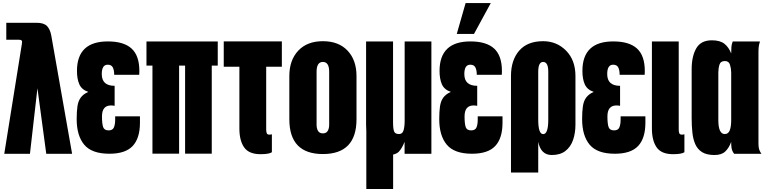

<svg xmlns="http://www.w3.org/2000/svg" viewBox="-20 -1003 4998 1252"><path d="M21 -854.5H218.3Q265.6 -854.5 286.4 -833.3Q307.1 -812 314.5 -770.5L450.2 0H281.7L224.1 -427.7L175.3 0H7.8L122.6 -716.3Q124 -723.6 124 -730.5Q124 -743.7 105 -743.7H21Z M693.4 -0.5Q578.6 -0.5 529.3 -59.3Q480 -118.2 480 -226.6Q480 -274.9 484.9 -309.1Q489.7 -343.3 505.9 -366Q522 -388.7 555.7 -403.8Q513.2 -418 497.6 -452.6Q481.9 -487.3 481.9 -540.5Q481.9 -732.9 683.1 -732.9Q787.1 -732.9 837.9 -686.5Q888.7 -640.1 888.7 -540.5Q888.7 -533.7 888.4 -526.9Q888.2 -520 887.7 -515.1H724.6V-517.6Q724.6 -544.9 715.8 -563Q707 -581.1 682.1 -581.1Q643.6 -581.1 643.6 -520Q643.6 -443.4 727.5 -443.4V-313Q714.8 -315.4 704.1 -315.4Q645 -315.4 645 -244.1Q645 -195.8 652.6 -174.3Q660.2 -152.8 688 -152.8Q715.3 -152.8 723.1 -172.9Q731 -192.9 731 -221.2V-244.6H892.6V-203.1Q892.6 -101.6 845.2 -51Q797.9 -0.5 693.4 -0.5Z M974.1 -1V-575.2H935.1V-732.4H1399.9V-575.2H1360.8V-1H1187V-575.2H1147.9V-1Z M1715.8 -159.7Q1715.8 -144.5 1719.2 -134.8Q1722.7 -125 1736.8 -125Q1744.1 -125 1752.9 -127.4V-10.3Q1734.4 2.4 1678.7 2.4Q1603 2.4 1572 -42Q1541 -86.4 1541 -164.6V-567.9H1439V-732.9H1817.9V-567.9H1715.8Z M2085.4 1.5Q1866.7 1.5 1866.7 -225.6V-507.3Q1866.7 -610.8 1924.8 -672.6Q1982.9 -734.4 2085.4 -734.4Q2188.5 -734.4 2246.6 -672.6Q2304.7 -610.8 2304.7 -507.3V-225.6Q2304.7 1.5 2085.4 1.5ZM2085.4 -133.3Q2107.4 -133.3 2116.9 -149.2Q2126.5 -165 2126.5 -189.5V-535.2Q2126.5 -599.1 2085.4 -599.1Q2044.4 -599.1 2044.4 -535.2V-189.5Q2044.4 -165 2054 -149.2Q2063.5 -133.3 2085.4 -133.3Z M2368.7 229.5V-147Q2367.2 -166 2367.2 -187V-732.4H2543V-207.5Q2543 -163.6 2549.8 -146.2Q2556.6 -128.9 2582 -128.9Q2604.5 -128.9 2611.6 -153.3Q2618.7 -177.7 2618.7 -216.3V-732.4H2793V0H2618.2V-78.1Q2601.6 -36.1 2581.1 -14.2Q2567.9 -0.5 2543.5 4.9V229.5Z M3057.6 -0.5Q2942.9 -0.5 2893.6 -59.3Q2844.2 -118.2 2844.2 -226.6Q2844.2 -274.9 2849.1 -309.1Q2854 -343.3 2870.1 -366Q2886.2 -388.7 2919.9 -403.8Q2877.4 -418 2861.8 -452.6Q2846.2 -487.3 2846.2 -540.5Q2846.2 -732.9 3047.4 -732.9Q3151.4 -732.9 3202.1 -686.5Q3252.9 -640.1 3252.9 -540.5Q3252.9 -533.7 3252.7 -526.9Q3252.4 -520 3252 -515.1H3088.9V-517.6Q3088.9 -544.9 3080.1 -563Q3071.3 -581.1 3046.4 -581.1Q3007.8 -581.1 3007.8 -520Q3007.8 -443.4 3091.8 -443.4V-313Q3079.1 -315.4 3068.4 -315.4Q3009.3 -315.4 3009.3 -244.1Q3009.3 -195.8 3016.8 -174.3Q3024.4 -152.8 3052.2 -152.8Q3079.6 -152.8 3087.4 -172.9Q3095.2 -192.9 3095.2 -221.2V-244.6H3256.8V-203.1Q3256.8 -101.6 3209.5 -51Q3162.1 -0.5 3057.6 -0.5ZM3070.8 -781.7H2958.5L3016.1 -982.9H3180.2Z M3312 -507.3Q3312 -610.8 3365.5 -672.6Q3418.9 -734.4 3521.5 -734.4Q3610.4 -734.4 3671.4 -672.6Q3732.4 -610.8 3732.4 -507.3V-190.9Q3732.4 -134.8 3716.6 -89.6Q3700.7 -44.4 3666.7 -18.3Q3632.8 7.8 3578.1 7.8Q3506.8 7.8 3489.7 -78.1V122.1H3312ZM3555.2 -535.2Q3555.2 -599.1 3521.5 -599.1Q3489.7 -599.1 3489.7 -535.2V-223.1Q3489.7 -128.4 3522 -128.4Q3555.2 -128.4 3555.2 -223.1Z M3989.3 -0.5Q3874.5 -0.5 3825.2 -59.3Q3775.9 -118.2 3775.9 -226.6Q3775.9 -274.9 3780.8 -309.1Q3785.6 -343.3 3801.8 -366Q3817.9 -388.7 3851.6 -403.8Q3809.1 -418 3793.5 -452.6Q3777.8 -487.3 3777.8 -540.5Q3777.8 -732.9 3979 -732.9Q4083 -732.9 4133.8 -686.5Q4184.6 -640.1 4184.6 -540.5Q4184.6 -533.7 4184.3 -526.9Q4184.1 -520 4183.6 -515.1H4020.5V-517.6Q4020.5 -544.9 4011.7 -563Q4002.9 -581.1 3978 -581.1Q3939.5 -581.1 3939.5 -520Q3939.5 -443.4 4023.4 -443.4V-313Q4010.7 -315.4 4000 -315.4Q3940.9 -315.4 3940.9 -244.1Q3940.9 -195.8 3948.5 -174.3Q3956.1 -152.8 3983.9 -152.8Q4011.2 -152.8 4019 -172.9Q4026.9 -192.9 4026.9 -221.2V-244.6H4188.5V-203.1Q4188.5 -101.6 4141.1 -51Q4093.8 -0.5 3989.3 -0.5Z M4368.7 2.4Q4293 2.4 4262 -42Q4231 -86.4 4231 -164.6V-732.4H4405.8V-159.7Q4405.8 -144.5 4409.2 -134.8Q4412.6 -125 4426.8 -125Q4434.1 -125 4442.9 -127.4V-10.3Q4424.3 2.4 4368.7 2.4Z M4767.6 0Q4759.8 -9.3 4755.9 -19Q4752 -28.8 4750.2 -38.6Q4748.5 -48.3 4748.3 -58.3Q4748 -68.4 4748 -77.6Q4733.4 -38.1 4709.2 -15.1Q4685.1 7.8 4639.2 7.8Q4588.4 7.8 4558.6 -10.7Q4528.8 -29.3 4514.2 -62Q4499.5 -94.7 4494.9 -138.7Q4490.2 -182.6 4490.2 -232.9V-551.3Q4490.2 -635.7 4520.3 -688Q4550.3 -740.2 4622.1 -740.2Q4675.3 -740.2 4703.9 -717.5Q4732.4 -694.8 4748 -654.3Q4748 -677.2 4749.3 -695.6Q4750.5 -713.9 4757.8 -732.4H4935.5Q4932.1 -721.2 4929.9 -711.7Q4927.7 -702.1 4927 -693.4Q4926.3 -684.6 4926 -675Q4925.8 -665.5 4925.8 -654.3V-77.6Q4925.8 -66.4 4926 -57.1Q4926.3 -47.9 4928 -38.8Q4929.7 -29.8 4933.6 -20.5Q4937.5 -11.2 4945.3 0ZM4706.1 -128.9Q4729 -128.9 4738.5 -152.8Q4748 -176.8 4748 -219.7V-528.8Q4748 -554.7 4740.5 -579.8Q4732.9 -605 4707 -605Q4678.7 -605 4671.4 -581.1Q4664.1 -557.1 4664.1 -528.8V-220.7Q4664.1 -128.9 4706.1 -128.9Z"/></svg>

Font: webenart
Style: Regular
Weight: 400
Designer: Vernon Adams
Foundry: Vernon Adams
Version: Version 2.116; ttfautohint (v1.8.3)